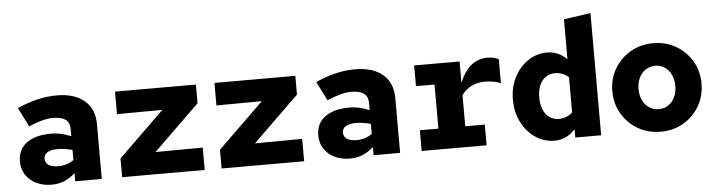

<svg xmlns="http://www.w3.org/2000/svg" viewBox="-46 -940 4292 1154"><g transform="rotate(-5 2100.0 -363.5)"><path d="M225 8Q173 8 132.5 -12Q92 -32 69.5 -67Q47 -102 47 -148Q47 -196 71 -229.5Q95 -263 140 -280.5Q185 -298 248 -298Q276 -298 305 -292Q334 -286 368 -272V-316Q368 -354 343 -372.5Q318 -391 266 -391Q237 -391 201.5 -381.5Q166 -372 121 -353L63 -468Q128 -497 186.5 -510.5Q245 -524 302 -524Q409 -524 468.5 -473Q528 -422 528 -330V0H368V-49Q334 -19 300 -5.5Q266 8 225 8ZM196 -151Q196 -126 217 -112.5Q238 -99 275 -99Q301 -99 324.5 -106.5Q348 -114 368 -128V-189Q346 -195 323.5 -198.5Q301 -202 279 -202Q240 -202 218 -189Q196 -176 196 -151Z M651 0V-113L927 -382L653 -380V-516H1141V-403L864 -133L1149 -135V0Z M1251 0V-113L1527 -382L1253 -380V-516H1741V-403L1464 -133L1749 -135V0Z M2025 8Q1973 8 1932.5 -12Q1892 -32 1869.5 -67Q1847 -102 1847 -148Q1847 -196 1871 -229.5Q1895 -263 1940 -280.5Q1985 -298 2048 -298Q2076 -298 2105 -292Q2134 -286 2168 -272V-316Q2168 -354 2143 -372.5Q2118 -391 2066 -391Q2037 -391 2001.5 -381.5Q1966 -372 1921 -353L1863 -468Q1928 -497 1986.5 -510.5Q2045 -524 2102 -524Q2209 -524 2268.5 -473Q2328 -422 2328 -330V0H2168V-49Q2134 -19 2100 -5.5Q2066 8 2025 8ZM1996 -151Q1996 -126 2017 -112.5Q2038 -99 2075 -99Q2101 -99 2124.5 -106.5Q2148 -114 2168 -128V-189Q2146 -195 2123.5 -198.5Q2101 -202 2079 -202Q2040 -202 2018 -189Q1996 -176 1996 -151Z M2458 0V-125H2570V-391H2458V-516H2732V-386Q2760 -457 2802.5 -490.5Q2845 -524 2899 -524Q2922 -524 2935.5 -521Q2949 -518 2968 -509V-364Q2949 -373 2922.5 -377.5Q2896 -382 2870 -382Q2828 -382 2791 -363.5Q2754 -345 2732 -313V-125H2850V0Z M3260 8Q3197 8 3145 -27Q3093 -62 3062 -122.5Q3031 -183 3031 -258Q3031 -334 3062 -394Q3093 -454 3145 -489Q3197 -524 3260 -524Q3295 -524 3325 -510.5Q3355 -497 3379 -473V-714L3541 -737V0H3385V-50Q3360 -22 3328.5 -7Q3297 8 3260 8ZM3298 -120Q3321 -120 3342 -128.5Q3363 -137 3379 -152V-364Q3363 -379 3342 -387.5Q3321 -396 3298 -396Q3265 -396 3240.5 -379Q3216 -362 3203 -331Q3190 -300 3190 -258Q3190 -217 3203 -185.5Q3216 -154 3240.5 -137Q3265 -120 3298 -120Z M3900.5 10Q3824 10 3763.2 -25.4Q3702.4 -60.8 3666.7 -121.4Q3631 -182 3631 -257.5Q3631 -333 3666.7 -393.1Q3702.3 -453.2 3763.2 -488.6Q3824 -524 3900 -524Q3977 -524 4037.5 -488.6Q4098 -453.2 4133.5 -393.1Q4169 -333 4169 -257.3Q4169 -181.5 4133.5 -121.3Q4098 -61 4037.5 -25.5Q3977 10 3900.5 10ZM3900.4 -126Q3933 -126 3958 -143Q3983 -160 3997 -189.5Q4011 -219 4011 -257Q4011 -295 3997 -324.5Q3983 -354 3958 -371Q3933 -388 3900.4 -388Q3868.4 -388 3842.7 -371Q3817 -354 3803 -324.3Q3789 -294.5 3789 -257Q3789 -219 3803 -189.5Q3817 -160 3842.7 -143Q3868.4 -126 3900.4 -126Z"/></g></svg>

Font: Red Hat Mono VF Light
Style: Regular
Weight: 300
Monospace: yes
Designer: Pentagram, MCKL
Foundry: Pentagram, MCKL
Version: Version 1.023